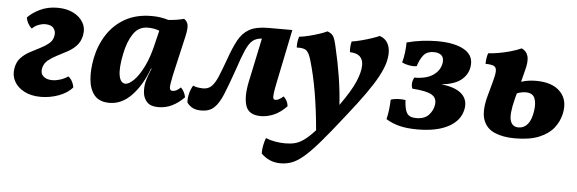

<svg xmlns="http://www.w3.org/2000/svg" viewBox="-47 -616 3046 1013"><g transform="rotate(5 1476.0 -109.5)"><path d="M173 9Q122 9 85.5 -10Q49 -29 32 -60.5Q15 -92 22 -130Q28 -164 48 -185Q68 -206 95 -220.5Q122 -235 148 -248Q174 -261 193.5 -277Q213 -293 217 -317Q222 -340 209 -357.5Q196 -375 164 -375Q147 -375 128.5 -368Q110 -361 95 -346Q84 -354 75 -370Q66 -386 64 -402Q87 -427 128 -447Q169 -467 221 -467Q270 -467 305.5 -449Q341 -431 358 -400.5Q375 -370 367 -332Q360 -299 340 -278Q320 -257 293 -242.5Q266 -228 239.5 -214.5Q213 -201 193.5 -185Q174 -169 168 -145Q161 -117 177.5 -100.5Q194 -84 226 -84Q246 -84 268 -91Q290 -98 309 -111Q320 -104 329 -88Q338 -72 340 -55Q314 -25 268 -8Q222 9 173 9Z M891 -467Q907 -457 911.5 -438.5Q916 -420 906 -375L858 -166Q847 -114 848 -98.5Q849 -83 863 -83Q873 -83 882.5 -87.5Q892 -92 906 -105Q926 -85 932 -55Q903 -25 869 -8Q835 9 795 9Q755 9 736 -11Q717 -31 714 -60Q711 -89 717 -116Q721 -133 728 -152.5Q735 -172 743 -191H740Q707 -101 654.5 -46Q602 9 537 9Q483 9 457 -22.5Q431 -54 426.5 -105.5Q422 -157 434 -218Q448 -288 484.5 -344.5Q521 -401 580 -434Q639 -467 720 -467Q745 -467 767.5 -463.5Q790 -460 808 -454Q855 -457 891 -467ZM587 -256Q571 -179 578.5 -139Q586 -99 613 -99Q630 -99 656 -124Q682 -149 708 -201.5Q734 -254 752 -336L766 -393Q752 -399 735.5 -401.5Q719 -404 705 -404Q656 -404 628 -362.5Q600 -321 587 -256Z M1339 9Q1274 9 1258.5 -38.5Q1243 -86 1260 -167L1309 -399Q1279 -397 1260.5 -382Q1242 -367 1225.5 -330Q1209 -293 1187 -226Q1158 -143 1137 -91.5Q1116 -40 1090.5 -16.5Q1065 7 1024 7Q991 7 973 -4.5Q955 -16 947 -29Q945 -48 950.5 -73Q956 -98 969 -120Q982 -114 997.5 -112Q1013 -110 1022 -110Q1050 -110 1067.5 -127.5Q1085 -145 1100 -181Q1115 -217 1135 -272Q1157 -335 1179 -376Q1201 -417 1237 -437.5Q1273 -458 1337 -458H1465L1408 -181Q1399 -138 1396.5 -117Q1394 -96 1397 -89.5Q1400 -83 1408 -83Q1425 -83 1450 -105Q1460 -96 1467 -82.5Q1474 -69 1475 -55Q1441 -20 1406.5 -5.5Q1372 9 1339 9Z M1650 -467Q1671 -460 1680.5 -446.5Q1690 -433 1699 -392Q1718 -312 1730 -236.5Q1742 -161 1747 -86Q1805 -167 1826.5 -218.5Q1848 -270 1848 -306Q1848 -334 1831.5 -350.5Q1815 -367 1778 -368Q1775 -398 1782 -425Q1804 -428 1832.5 -435.5Q1861 -443 1886.5 -451.5Q1912 -460 1927 -467Q1955 -458 1968.5 -435.5Q1982 -413 1982 -382Q1982 -355 1973 -324.5Q1964 -294 1942.5 -254Q1921 -214 1882.5 -159.5Q1844 -105 1785 -31Q1714 60 1666 115.5Q1618 171 1584 199.5Q1550 228 1522 238Q1494 248 1464 248Q1403 248 1361 205Q1360 186 1364.5 163Q1369 140 1376 122Q1400 132 1427 136.5Q1454 141 1480 141Q1508 141 1531.5 135Q1555 129 1580 110.5Q1605 92 1636 58Q1617 -160 1573 -308Q1563 -343 1549 -356.5Q1535 -370 1496 -368Q1495 -402 1504 -426Q1526 -428 1554 -435Q1582 -442 1608 -450.5Q1634 -459 1650 -467Z M2168 7Q2112 7 2072.5 -3Q2033 -13 2001 -33Q2007 -58 2010 -83Q2013 -108 2014 -137Q2030 -143 2052 -144Q2074 -145 2092 -142Q2094 -94 2107 -73Q2120 -52 2156 -52Q2200 -52 2222 -75.5Q2244 -99 2249 -129Q2255 -166 2226.5 -183Q2198 -200 2123 -205Q2111 -233 2128 -264Q2191 -264 2227 -288.5Q2263 -313 2270 -353Q2274 -382 2259.5 -394.5Q2245 -407 2219 -407Q2184 -407 2166 -386Q2148 -365 2135 -325Q2116 -322 2094.5 -326Q2073 -330 2057 -338Q2064 -363 2067.5 -390.5Q2071 -418 2071 -445Q2111 -456 2153 -461Q2195 -466 2232 -466Q2327 -466 2378 -435Q2429 -404 2418 -343Q2410 -301 2375 -274.5Q2340 -248 2273 -241Q2349 -233 2382.5 -201.5Q2416 -170 2406 -120Q2394 -60 2332 -26.5Q2270 7 2168 7Z M2684 9Q2620 9 2575.5 -10.5Q2531 -30 2515.5 -76Q2500 -122 2522 -203L2541 -272Q2553 -314 2553.5 -335Q2554 -356 2540 -362.5Q2526 -369 2496 -369Q2496 -401 2505 -426Q2529 -427 2560.5 -432.5Q2592 -438 2623.5 -447Q2655 -456 2679 -467Q2706 -455 2713 -427.5Q2720 -400 2706 -350L2691 -291Q2726 -303 2770 -303Q2856 -303 2898.5 -259Q2941 -215 2925 -142Q2916 -101 2889.5 -67Q2863 -33 2813 -12Q2763 9 2684 9ZM2666 -198Q2645 -115 2655 -82.5Q2665 -50 2698 -50Q2727 -50 2746.5 -73Q2766 -96 2773 -145Q2779 -186 2768 -212Q2757 -238 2720 -238Q2711 -238 2698 -235.5Q2685 -233 2674 -228Z"/></g></svg>

Font: Vollkorn
Style: Bold Italic
Weight: 700
Italic angle: -11°
Designer: Friedrich Althausen
Foundry: Friedrich Althausen
Version: Version 5.000; ttfautohint (v1.8.3)